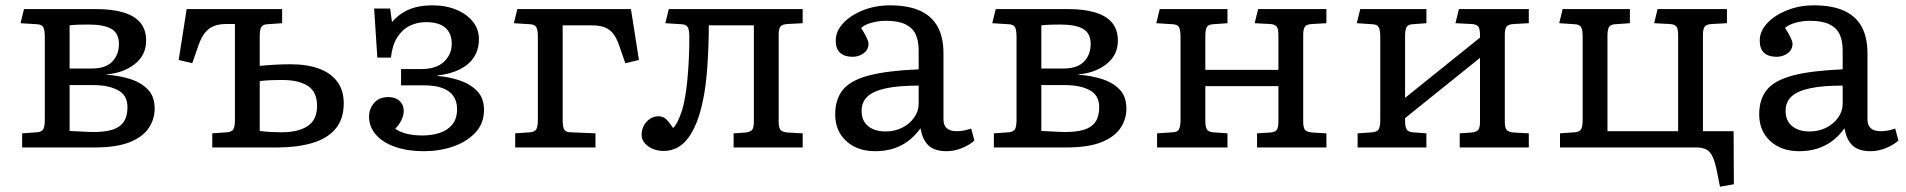

<svg xmlns="http://www.w3.org/2000/svg" viewBox="-20 -553 7149 720"><path d="M63 0V-53L120 -57Q137 -59 142.5 -69Q148 -79 148 -105V-414Q148 -440 142.5 -450.5Q137 -461 120 -462L57 -466L70 -519H340Q402 -519 444 -506Q486 -493 507 -467Q528 -441 528 -401Q528 -346 485 -312.5Q442 -279 379 -274V-273Q424 -270 465.5 -257.5Q507 -245 533.5 -218.5Q560 -192 560 -146Q560 -106 537.5 -72.5Q515 -39 465.5 -19.5Q416 0 334 0ZM332 -58Q373 -58 401 -66.5Q429 -75 443.5 -95.5Q458 -116 458 -151Q458 -196 422 -215Q386 -234 329 -234H241V-62Q262 -61 288.5 -59.5Q315 -58 332 -58ZM241 -296H323Q376 -296 401 -322Q426 -348 426 -388Q426 -428 398 -444.5Q370 -461 312 -461Q299 -461 278.5 -460.5Q258 -460 241 -458Z M776 0V-53L833 -57Q850 -59 855.5 -69Q861 -79 861 -105V-463H829Q801 -463 781.5 -455Q762 -447 748.5 -430Q735 -413 725 -385L701 -316L650 -328L680 -519H1038V-466L981 -462Q965 -461 959.5 -451Q954 -441 954 -417V-306Q986 -309 1014 -310.5Q1042 -312 1070 -312Q1132 -312 1176.5 -295.5Q1221 -279 1245 -246.5Q1269 -214 1269 -166Q1269 -105 1237 -68.5Q1205 -32 1148.5 -16Q1092 0 1019 0ZM1036 -57Q1099 -57 1134 -80.5Q1169 -104 1169 -156Q1169 -208 1135 -230.5Q1101 -253 1039 -253Q1009 -253 990 -252Q971 -251 954 -249V-62Q976 -59 996.5 -58Q1017 -57 1036 -57Z M1570 14Q1509 14 1462.5 -2Q1416 -18 1390 -47.5Q1364 -77 1364 -115Q1364 -145 1383 -167Q1402 -189 1437 -189Q1463 -189 1478.5 -174.5Q1494 -160 1494 -137Q1494 -120 1485 -102Q1476 -84 1462 -70Q1481 -57 1507 -51Q1533 -45 1564 -45Q1599 -45 1628.5 -54.5Q1658 -64 1676 -86Q1694 -108 1694 -144Q1694 -173 1680 -193Q1666 -213 1638.5 -223Q1611 -233 1570 -233H1484V-294H1559Q1616 -294 1645 -321.5Q1674 -349 1674 -389Q1674 -428 1650 -449Q1626 -470 1577 -470Q1545 -470 1517 -456.5Q1489 -443 1470 -413.5Q1451 -384 1446 -337L1395 -337L1383 -521H1443L1450 -470Q1476 -501 1513 -517Q1550 -533 1601 -533Q1652 -533 1691.5 -516.5Q1731 -500 1753.5 -471.5Q1776 -443 1776 -406Q1776 -369 1758.5 -340.5Q1741 -312 1706.5 -294Q1672 -276 1621 -270V-268Q1662 -265 1702 -252Q1742 -239 1768.5 -212.5Q1795 -186 1795 -141Q1795 -90 1762.5 -55.5Q1730 -21 1679 -3.5Q1628 14 1570 14Z M1912 0V-53L1969 -57Q1986 -59 1991.5 -69Q1997 -79 1997 -105V-414Q1997 -440 1991.5 -450.5Q1986 -461 1969 -462L1907 -466L1920 -519H2346L2376 -328L2325 -316L2301 -385Q2291 -413 2277.5 -429Q2264 -445 2245 -451.5Q2226 -458 2197 -458H2090V-102Q2090 -78 2095.5 -68Q2101 -58 2117 -57L2213 -53V0Z M2469 13Q2435 13 2410.5 -4.5Q2386 -22 2386 -48Q2386 -66 2394.5 -82Q2403 -98 2417.5 -107.5Q2432 -117 2450 -117Q2467 -117 2479 -105Q2491 -93 2504 -73Q2512 -80 2520 -95Q2528 -110 2538 -140Q2544 -160 2549 -188.5Q2554 -217 2557.5 -252.5Q2561 -288 2563 -328.5Q2565 -369 2565 -414Q2565 -440 2559.5 -450.5Q2554 -461 2537 -462L2475 -466L2488 -519H2990V-466L2934 -463Q2913 -462 2906.5 -453Q2900 -444 2900 -422V-97Q2900 -75 2906.5 -66.5Q2913 -58 2934 -56L2990 -53V0H2731V-53L2775 -56Q2793 -58 2800 -65.5Q2807 -73 2807 -98V-458H2638Q2638 -418 2636.5 -378.5Q2635 -339 2632.5 -303Q2630 -267 2626 -236Q2622 -205 2617 -181Q2607 -131 2592.5 -94.5Q2578 -58 2559.5 -34Q2541 -10 2518.5 1.5Q2496 13 2469 13Z M3262 14Q3195 14 3153.5 -24Q3112 -62 3112 -124Q3112 -181 3141 -216.5Q3170 -252 3238.5 -270Q3307 -288 3425 -293V-364Q3425 -399 3414 -423.5Q3403 -448 3376 -461.5Q3349 -475 3302 -475Q3274 -475 3247.5 -467.5Q3221 -460 3209 -448Q3219 -433 3225 -421.5Q3231 -410 3234 -402Q3237 -394 3237 -389Q3237 -367 3219 -353.5Q3201 -340 3177 -340Q3147 -340 3130.5 -355Q3114 -370 3114 -401Q3114 -436 3142 -466Q3170 -496 3216.5 -514.5Q3263 -533 3317 -533Q3384 -533 3428.5 -513.5Q3473 -494 3495.5 -454Q3518 -414 3518 -353V-105Q3518 -83 3530.5 -72Q3543 -61 3567 -61Q3582 -61 3595 -63.5Q3608 -66 3622 -71L3634 -26Q3617 -10 3588 2Q3559 14 3530 14Q3485 14 3462 -7.5Q3439 -29 3432 -72Q3411 -43 3385.5 -24Q3360 -5 3329 4.5Q3298 14 3262 14ZM3301 -60Q3335 -60 3363 -74Q3391 -88 3408 -112Q3425 -136 3425 -164V-232Q3350 -232 3303 -222Q3256 -212 3233.5 -191.5Q3211 -171 3211 -137Q3211 -100 3235.5 -80Q3260 -60 3301 -60Z M3707 0V-53L3764 -57Q3781 -59 3786.5 -69Q3792 -79 3792 -105V-414Q3792 -440 3786.5 -450.5Q3781 -461 3764 -462L3701 -466L3714 -519H3984Q4046 -519 4088 -506Q4130 -493 4151 -467Q4172 -441 4172 -401Q4172 -346 4129 -312.5Q4086 -279 4023 -274V-273Q4068 -270 4109.5 -257.5Q4151 -245 4177.5 -218.5Q4204 -192 4204 -146Q4204 -106 4181.5 -72.5Q4159 -39 4109.5 -19.5Q4060 0 3978 0ZM3976 -58Q4017 -58 4045 -66.5Q4073 -75 4087.5 -95.5Q4102 -116 4102 -151Q4102 -196 4066 -215Q4030 -234 3973 -234H3885V-62Q3906 -61 3932.5 -59.5Q3959 -58 3976 -58ZM3885 -296H3967Q4020 -296 4045 -322Q4070 -348 4070 -388Q4070 -428 4042 -444.5Q4014 -461 3956 -461Q3943 -461 3922.5 -460.5Q3902 -460 3885 -458Z M4319 0V-53L4379 -57Q4396 -58 4401.5 -68.5Q4407 -79 4407 -105V-414Q4407 -440 4401.5 -450.5Q4396 -461 4379 -462L4316 -466L4329 -519H4583V-466L4527 -462Q4511 -461 4505.5 -451Q4500 -441 4500 -417V-291H4774V-421Q4774 -446 4767 -454Q4760 -462 4742 -463L4685 -466L4698 -519H4954V-466L4901 -463Q4880 -462 4873.5 -453Q4867 -444 4867 -422V-97Q4867 -75 4873.5 -66.5Q4880 -58 4901 -56L4954 -53V0H4694V-53L4742 -56Q4760 -57 4767 -65Q4774 -73 4774 -98V-230H4500V-102Q4500 -78 4505.5 -68.5Q4511 -59 4527 -57L4583 -53V0Z M5071 0V-53L5128 -57Q5145 -59 5150.5 -69Q5156 -79 5156 -105V-414Q5156 -440 5150.5 -450.5Q5145 -461 5128 -462L5068 -466L5081 -519H5329V-466L5276 -462Q5260 -461 5254.5 -451Q5249 -441 5249 -417V-186L5530 -412V-421Q5530 -446 5523 -454Q5516 -462 5498 -463L5438 -466L5451 -519H5713V-466L5657 -463Q5636 -462 5629.5 -453Q5623 -444 5623 -422V-97Q5623 -75 5629.5 -66.5Q5636 -58 5657 -56L5713 -53V0H5454V-53L5498 -56Q5516 -58 5523 -65.5Q5530 -73 5530 -98V-336L5249 -110V-102Q5249 -78 5254.5 -68.5Q5260 -59 5276 -57L5329 -53V0Z M6430 147 6418 87Q6411 53 6402 34Q6393 15 6378.5 7.5Q6364 0 6342 0H5830V-53L5887 -57Q5904 -59 5909.5 -69Q5915 -79 5915 -105V-414Q5915 -440 5909.5 -450.5Q5904 -461 5887 -462L5827 -466L5840 -519H6092V-466L6035 -462Q6019 -461 6013.5 -451Q6008 -441 6008 -417V-61H6273V-421Q6273 -446 6266 -454Q6259 -462 6241 -463L6183 -466L6196 -519H6456V-466L6400 -463Q6379 -462 6372.5 -453Q6366 -444 6366 -422V-61H6481L6482 138Z M6727 14Q6660 14 6618.5 -24Q6577 -62 6577 -124Q6577 -181 6606 -216.5Q6635 -252 6703.5 -270Q6772 -288 6890 -293V-364Q6890 -399 6879 -423.5Q6868 -448 6841 -461.5Q6814 -475 6767 -475Q6739 -475 6712.5 -467.5Q6686 -460 6674 -448Q6684 -433 6690 -421.5Q6696 -410 6699 -402Q6702 -394 6702 -389Q6702 -367 6684 -353.5Q6666 -340 6642 -340Q6612 -340 6595.5 -355Q6579 -370 6579 -401Q6579 -436 6607 -466Q6635 -496 6681.5 -514.5Q6728 -533 6782 -533Q6849 -533 6893.5 -513.5Q6938 -494 6960.5 -454Q6983 -414 6983 -353V-105Q6983 -83 6995.5 -72Q7008 -61 7032 -61Q7047 -61 7060 -63.5Q7073 -66 7087 -71L7099 -26Q7082 -10 7053 2Q7024 14 6995 14Q6950 14 6927 -7.5Q6904 -29 6897 -72Q6876 -43 6850.5 -24Q6825 -5 6794 4.5Q6763 14 6727 14ZM6766 -60Q6800 -60 6828 -74Q6856 -88 6873 -112Q6890 -136 6890 -164V-232Q6815 -232 6768 -222Q6721 -212 6698.5 -191.5Q6676 -171 6676 -137Q6676 -100 6700.5 -80Q6725 -60 6766 -60Z"/></svg>

Font: Literata Variable Black
Style: Regular
Weight: 900
Designer: Latin by Veronika Burian and Jose Scaglione. Greek by Irene Vlachou. Cyrillic by Vera Evstafieva.
Foundry: TypeTogether
Version: Version 3.021